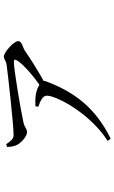

<svg xmlns="http://www.w3.org/2000/svg" viewBox="190 -752 619 1040"><g transform="rotate(-90 500.0 -231.5)"><path d="M539.1 -312.7 552.5 -289.4C628.5 -328.5 708.7 -381.2 745.6 -406.5C763 -418.4 797.7 -422 797.7 -442.6C797.7 -467.2 736.8 -520.7 714.3 -520.7C699 -520.7 690.9 -508.4 670.4 -505.8C624 -499.1 344 -467.8 289.2 -467.8C266.5 -467.8 257.1 -483.5 239.6 -507.7L224.7 -503.1C225 -484.4 227.2 -467.9 233.8 -453.5C245 -427.1 282.4 -395.1 303.9 -395.1C324.1 -395.1 327.3 -407.4 356.5 -414.3C439.1 -432.3 647.4 -466.3 682.3 -466.3C697.9 -466.3 701.3 -462 691.9 -447.4C668.8 -411.2 600.9 -353.4 539.1 -312.7ZM257.2 41.7 269.2 58.1C435.2 -23.5 521.6 -136.6 579.5 -291.1C585.5 -306.1 581.7 -312 571.2 -321C558.8 -331.8 530.8 -346.1 495 -349.1C479.9 -350.7 465.2 -350.2 445.1 -349.5L442 -334.4C474.3 -322.6 502.3 -310.5 502.3 -287.1C502.3 -235.7 405.8 -52.8 257.2 41.7Z"/></g></svg>

Font: Source Han Serif TW VF
Style: Regular
Weight: 250
Designer: Ryoko NISHIZUKA 西塚涼子 (kana & ideographs); Frank Grießhammer (Latin, Greek & Cyrillic); Wenlong ZHANG 张文龙 (bopomofo); San
Foundry: Adobe
Version: Version 2.002;hotconv 1.1.0;makeotfexe 2.6.0